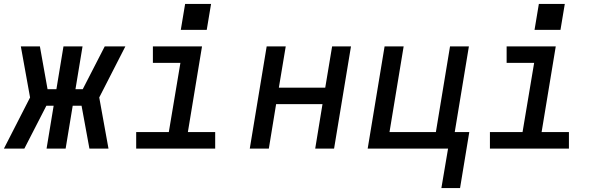

<svg xmlns="http://www.w3.org/2000/svg" viewBox="-42 -756 3062 977"><path d="M82 0H-22L111 -260L64 -520H161L200 -302H245L281 -520H378L342 -302H379L491 -520H596L463 -260L510 0H413L373 -218H328L292 0H195L231 -218H194Z M651 0V-84H817L876 -436H736V-520H986L914 -84H1053V0ZM878 -604 900 -736H1032L1010 -604Z M1229 0 1315 -520H1412L1377 -310H1613L1648 -520H1744L1658 0H1562L1599 -226H1363L1326 0Z M2204 201 2238 0H1829L1915 -520H2012L1940 -84H2176L2248 -520H2344L2272 -84H2346L2299 201Z M2451 0V-84H2617L2676 -436H2536V-520H2786L2714 -84H2853V0ZM2678 -604 2700 -736H2832L2810 -604Z"/></svg>

Font: Iosevka SS04 Md Ex Obl
Style: Regular
Weight: 500
Width: 7
Italic angle: -9°
Monospace: yes
Designer: Belleve Invis
Foundry: Belleve Invis
Version: Version 19.0.0; ttfautohint (v1.8.4)